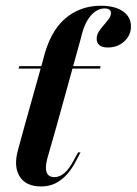

<svg xmlns="http://www.w3.org/2000/svg" viewBox="-20 -651 485 682"><path d="M68.5 -208.1 133.1 -438.7Q156.5 -537.1 210.1 -583.9Q263.7 -630.6 337.9 -630.6Q387.9 -630.6 416.5 -610.9Q445.2 -591.1 445.2 -557.3Q445.2 -525.8 421.4 -504Q397.6 -482.3 362.9 -482.3Q343.5 -482.3 333.5 -490.3Q323.4 -498.4 323.4 -512.9Q323.4 -526.6 331 -538.7Q338.7 -550.8 348.8 -562.1Q358.9 -573.4 366.5 -583.9Q374.2 -594.4 374.2 -604.8Q374.2 -621 350.8 -621Q324.2 -621 301.6 -594.4Q279 -567.7 267.7 -516.9L182.3 -208.1ZM46 -407.3 48.4 -416.1H337.1L335.5 -407.3ZM125.8 11.3Q71.8 11.3 49.6 -24.6Q27.4 -60.5 44.4 -120.2L68.5 -208.1H182.3L147.6 -86.3Q139.5 -54.8 146 -38.3Q152.4 -21.8 173.4 -21.8Q191.9 -21.8 209.3 -36.7Q226.6 -51.6 242.7 -83.1L257.3 -109.7H266.1L246.8 -73.4Q233.9 -49.2 216.5 -30.2Q199.2 -11.3 177 0Q154.8 11.3 125.8 11.3Z"/></svg>

Font: Playfair 144pt
Style: Bold Italic
Weight: 700
Italic angle: -15.6°
Designer: Claus Eggers Sørensen
Foundry: Claus Eggers Sørensen
Version: Version 2.203